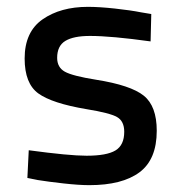

<svg xmlns="http://www.w3.org/2000/svg" viewBox="-20 -530 531 561"><path d="M422 -489 420 -409Q305 -425 243 -425Q195 -425 171 -410.5Q147 -396 147 -361Q147 -333 169.5 -320.5Q192 -308 261 -297Q362 -281 400 -250.5Q438 -220 438 -148Q438 -64 387.5 -26.5Q337 11 241 11Q211 11 166 6Q121 1 90 -4L60 -10L64 -91Q182 -75 233 -75Q292 -75 317.5 -90.5Q343 -106 343 -145Q343 -176 322 -188Q301 -200 233 -211Q132 -228 92 -257Q52 -286 52 -359Q52 -437 104.5 -473.5Q157 -510 237 -510Q270 -510 316 -505Q362 -500 392 -494Z"/></svg>

Font: TypoPRO Titillium Text
Style: 600 wt
Weight: 600
Designer: Accademia di Belle Arti di Urbino and others
Foundry: Accademia di Belle Arti di Urbino and others.
Version: Version 25.000